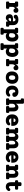

<svg xmlns="http://www.w3.org/2000/svg" viewBox="3442 -4222 1010 7934"><g transform="rotate(90 3947.0 -255.0)"><path d="M405 -510Q456 -510 483 -481.5Q510 -453 510 -406Q510 -363 483.5 -335.5Q457 -308 413 -308Q382 -308 359.5 -326Q337 -344 329 -374Q300 -363 281.5 -331.5Q263 -300 263 -263V-133H296Q343 -133 343 -88V-44Q343 0 296 0H90Q43 0 43 -44V-88Q43 -133 90 -133H105V-367H90Q43 -367 43 -412V-456Q43 -500 90 -500H214Q235 -500 249 -486Q263 -472 263 -450V-389Q280 -444 319.5 -477Q359 -510 405 -510Z M1034 -133Q1082 -133 1082 -88V-44Q1082 0 1034 0H910Q889 0 875 -14Q861 -28 861 -50V-93Q841 -47 802 -18.5Q763 10 720 10Q652 10 610 -31Q568 -72 568 -139Q568 -217 617 -253Q666 -289 770 -289Q810 -289 861 -281V-315Q861 -350 841 -370Q821 -390 787 -390Q768 -390 754 -383Q749 -354 726.5 -335.5Q704 -317 673 -317Q636 -317 613 -338.5Q590 -360 590 -394Q590 -448 644 -479Q698 -510 785 -510Q901 -510 960 -452.5Q1019 -395 1019 -290V-133ZM771 -103Q805 -103 830.5 -132.5Q856 -162 860 -204Q824 -208 794 -208Q757 -208 741.5 -194.5Q726 -181 726 -149Q726 -129 739 -116Q752 -103 771 -103Z M1503 -510Q1592 -510 1644.5 -443.5Q1697 -377 1697 -262Q1697 -132 1637.5 -61Q1578 10 1471 10Q1399 10 1351 -41V97H1366Q1413 97 1413 142V186Q1413 230 1366 230H1178Q1130 230 1130 186V142Q1130 97 1178 97H1193V-367H1178Q1130 -367 1130 -412V-456Q1130 -500 1178 -500H1301Q1322 -500 1336.5 -486Q1351 -472 1351 -450V-410Q1369 -456 1410.5 -483Q1452 -510 1503 -510ZM1445 -120Q1488 -120 1512 -156Q1536 -192 1536 -257Q1536 -316 1513.5 -348Q1491 -380 1451 -380Q1409 -380 1380 -341Q1351 -302 1351 -245V-157Q1388 -120 1445 -120Z M2138 -510Q2227 -510 2279.5 -443.5Q2332 -377 2332 -262Q2332 -132 2272.5 -61Q2213 10 2106 10Q2034 10 1986 -41V97H2001Q2048 97 2048 142V186Q2048 230 2001 230H1813Q1765 230 1765 186V142Q1765 97 1813 97H1828V-367H1813Q1765 -367 1765 -412V-456Q1765 -500 1813 -500H1936Q1957 -500 1971.5 -486Q1986 -472 1986 -450V-410Q2004 -456 2045.5 -483Q2087 -510 2138 -510ZM2080 -120Q2123 -120 2147 -156Q2171 -192 2171 -257Q2171 -316 2148.5 -348Q2126 -380 2086 -380Q2044 -380 2015 -341Q1986 -302 1986 -245V-157Q2023 -120 2080 -120Z M2779 -510Q2830 -510 2857 -481.5Q2884 -453 2884 -406Q2884 -363 2857.5 -335.5Q2831 -308 2787 -308Q2756 -308 2733.5 -326Q2711 -344 2703 -374Q2674 -363 2655.5 -331.5Q2637 -300 2637 -263V-133H2670Q2717 -133 2717 -88V-44Q2717 0 2670 0H2464Q2417 0 2417 -44V-88Q2417 -133 2464 -133H2479V-367H2464Q2417 -367 2417 -412V-456Q2417 -500 2464 -500H2588Q2609 -500 2623 -486Q2637 -472 2637 -450V-389Q2654 -444 2693.5 -477Q2733 -510 2779 -510Z M3183 10Q3064 10 2998.5 -56.5Q2933 -123 2933 -244Q2933 -369 3002 -439.5Q3071 -510 3193 -510Q3312 -510 3377 -443.5Q3442 -377 3442 -257Q3442 -132 3373 -61Q3304 10 3183 10ZM3184 -120Q3234 -120 3257.5 -152.5Q3281 -185 3281 -255Q3281 -380 3191 -380Q3094 -380 3094 -246Q3094 -120 3184 -120Z M3912 -173Q3937 -173 3954.5 -159.5Q3972 -146 3972 -120Q3972 -91 3954 -68Q3897 10 3780 10Q3658 10 3588.5 -61.5Q3519 -133 3519 -252Q3519 -371 3589.5 -440.5Q3660 -510 3773 -510Q3862 -510 3922.5 -463.5Q3983 -417 3983 -349Q3983 -309 3957 -284.5Q3931 -260 3889 -260Q3846 -260 3820 -283.5Q3794 -307 3794 -345Q3794 -358 3797 -372Q3783 -380 3764 -380Q3680 -380 3680 -254Q3680 -193 3708.5 -156.5Q3737 -120 3788 -120Q3831 -120 3866 -152Q3889 -173 3912 -173Z M4599 -133Q4646 -133 4646 -88V-44Q4646 0 4599 0H4411Q4363 0 4363 -44V-88Q4363 -133 4411 -133H4426V-264Q4426 -329 4412.5 -354.5Q4399 -380 4364 -380Q4325 -380 4296 -345.5Q4267 -311 4267 -265V-133H4282Q4329 -133 4329 -88V-44Q4329 0 4282 0H4094Q4046 0 4046 -44V-88Q4046 -133 4094 -133H4109V-607H4094Q4046 -607 4046 -652V-696Q4046 -740 4094 -740H4217Q4238 -740 4252.5 -726Q4267 -712 4267 -690V-407Q4287 -452 4327 -481Q4367 -510 4410 -510Q4492 -510 4538 -458Q4584 -406 4584 -312V-133Z M5181 -275Q5181 -242 5177 -216H4871Q4879 -171 4906 -145.5Q4933 -120 4976 -120Q5019 -120 5054 -152Q5077 -173 5100 -173Q5125 -173 5142.5 -159.5Q5160 -146 5160 -120Q5160 -91 5142 -68Q5085 10 4968 10Q4846 10 4776.5 -61.5Q4707 -133 4707 -252Q4707 -372 4775.5 -441Q4844 -510 4957 -510Q5052 -510 5116.5 -449.5Q5181 -389 5181 -275ZM4952 -392Q4887 -392 4872 -311H5019Q5020 -317 5020 -328Q5020 -359 5001.5 -375.5Q4983 -392 4952 -392Z M6122 -133Q6169 -133 6169 -88V-44Q6169 0 6122 0H5942Q5894 0 5894 -44V-88Q5894 -133 5942 -133H5949V-264Q5949 -330 5936.5 -355Q5924 -380 5890 -380Q5851 -380 5823.5 -346Q5796 -312 5796 -265V-133H5802Q5850 -133 5850 -88V-44Q5850 0 5802 0H5631Q5583 0 5583 -44V-88Q5583 -133 5631 -133H5637V-264Q5637 -330 5624.5 -355Q5612 -380 5579 -380Q5540 -380 5512 -346Q5484 -312 5484 -265V-133H5491Q5538 -133 5538 -88V-44Q5538 0 5491 0H5311Q5264 0 5264 -44V-88Q5264 -133 5311 -133H5326V-367H5311Q5264 -367 5264 -412V-456Q5264 -500 5311 -500H5435Q5456 -500 5470 -486Q5484 -472 5484 -450V-405Q5504 -452 5543 -481Q5582 -510 5625 -510Q5748 -510 5784 -397Q5812 -452 5852.5 -481Q5893 -510 5936 -510Q6018 -510 6062.5 -458Q6107 -406 6107 -312V-133Z M6704 -275Q6704 -242 6700 -216H6394Q6402 -171 6429 -145.5Q6456 -120 6499 -120Q6542 -120 6577 -152Q6600 -173 6623 -173Q6648 -173 6665.5 -159.5Q6683 -146 6683 -120Q6683 -91 6665 -68Q6608 10 6491 10Q6369 10 6299.5 -61.5Q6230 -133 6230 -252Q6230 -372 6298.5 -441Q6367 -510 6480 -510Q6575 -510 6639.5 -449.5Q6704 -389 6704 -275ZM6475 -392Q6410 -392 6395 -311H6542Q6543 -317 6543 -328Q6543 -359 6524.5 -375.5Q6506 -392 6475 -392Z M7339 -133Q7386 -133 7386 -88V-44Q7386 0 7339 0H7159Q7111 0 7111 -44V-88Q7111 -133 7159 -133H7166V-264Q7166 -329 7152.5 -354.5Q7139 -380 7104 -380Q7065 -380 7036 -345.5Q7007 -311 7007 -265V-133H7014Q7061 -133 7061 -88V-44Q7061 0 7014 0H6834Q6787 0 6787 -44V-88Q6787 -133 6834 -133H6849V-367H6834Q6787 -367 6787 -412V-456Q6787 -500 6834 -500H6958Q6979 -500 6993 -486Q7007 -472 7007 -450V-405Q7026 -451 7066.5 -480.5Q7107 -510 7151 -510Q7233 -510 7278.5 -458Q7324 -406 7324 -312V-133Z M7810 -178Q7836 -178 7855 -161.5Q7874 -145 7874 -121Q7874 -93 7857 -70Q7799 10 7707 10Q7510 10 7510 -208V-370H7475Q7454 -370 7440 -384Q7426 -398 7426 -420V-451Q7426 -472 7440 -486Q7454 -500 7475 -500H7510V-588Q7510 -610 7524 -624Q7538 -638 7560 -638H7619Q7640 -638 7654 -624Q7668 -610 7668 -588V-500H7769Q7791 -500 7805 -486Q7819 -472 7819 -451V-420Q7819 -398 7805 -384Q7791 -370 7769 -370H7668V-183Q7668 -154 7680.5 -137Q7693 -120 7715 -120Q7744 -120 7766 -153Q7785 -178 7810 -178Z"/></g></svg>

Font: Solway ExtraBold
Style: Regular
Weight: 800
Designer: Mariya V. Pigoulevskaya
Foundry: The Northern Block Ltd.
Version: Version 1.000;hotconv 1.0.109;makeotfexe 2.5.65596